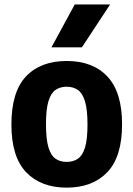

<svg xmlns="http://www.w3.org/2000/svg" viewBox="-20 -828 596 858"><path d="M278 10.5Q163 10.5 97 -58.2Q31 -127 31 -271.5Q31 -417.5 96.2 -486.5Q161.5 -555.5 278 -555.5Q395 -555.5 460.2 -485.8Q525.5 -416 525.5 -272.5Q525.5 -127.5 459.5 -58.5Q393.5 10.5 278 10.5ZM278 -104.5Q307.5 -104.5 328.2 -118.8Q349 -133 360 -169Q371 -205 371 -271Q371 -338.5 359.8 -375.2Q348.5 -412 327.8 -426.2Q307 -440.5 278 -440.5Q249 -440.5 228.2 -426.2Q207.5 -412 196.5 -375.8Q185.5 -339.5 185.5 -273Q185.5 -206 196.5 -169.5Q207.5 -133 228 -118.8Q248.5 -104.5 278 -104.5ZM210 -616.5 314 -808H472L346 -616.5Z"/></svg>

Font: Encode Sans SemiCondensed SemiCondensed
Style: Bold
Weight: 700
Width: 4
Designer: Multiple Designers
Foundry: Impallari Type
Version: Version 3.000; ttfautohint (v1.8.3) -l 8 -r 50 -G 200 -x 14 